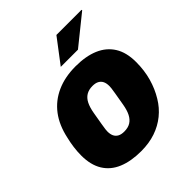

<svg xmlns="http://www.w3.org/2000/svg" viewBox="-202 -854 995 995"><g transform="rotate(-45 295.0 -356.5)"><path d="M259 12Q185 12 132 -10Q79 -32 51 -77.5Q23 -123 23 -192Q23 -221 27 -251Q31 -281 38 -309Q54 -384 92.5 -435Q131 -486 191 -513Q251 -540 329 -540Q404 -540 457 -517.5Q510 -495 538.5 -449.5Q567 -404 567 -334Q567 -272 552 -219Q537 -166 510 -122Q485 -80 448 -50Q411 -20 364 -4Q317 12 259 12ZM269 -122Q297 -122 315.5 -133.5Q334 -145 345.5 -167.5Q357 -190 363 -225Q371 -272 375 -295Q379 -318 380 -328Q381 -338 381 -344Q381 -364 374.5 -377.5Q368 -391 354.5 -398.5Q341 -406 319 -406Q292 -406 273 -394.5Q254 -383 242.5 -360Q231 -337 225 -302Q217 -255 213 -232Q209 -209 208 -199Q207 -189 207 -184Q207 -164 213.5 -150.5Q220 -137 233.5 -129.5Q247 -122 269 -122ZM273 -592 374 -725H558L559 -721L399 -592Z"/></g></svg>

Font: Archivo SemiCondensed Black
Style: Italic
Weight: 900
Width: 4
Italic angle: -10°
Designer: Hector Gatti
Foundry: Omnibus-Type
Version: Version 2.001